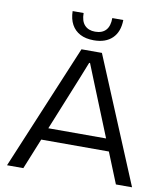

<svg xmlns="http://www.w3.org/2000/svg" viewBox="-99 -1018 960 1101"><g transform="rotate(10 381.5 -468.0)"><path d="M17 0 322 -729H441L745 0H651L423 -563L384 -660H379L340 -562L112 0ZM175 -179 197 -250H566L587 -179ZM382 -792Q335 -792 302.5 -809Q270 -826 252.5 -858Q235 -890 234 -936H298Q298 -889 320 -865.5Q342 -842 381 -842Q422 -842 443.5 -865.5Q465 -889 465 -936H529Q528 -867 489.5 -829.5Q451 -792 382 -792Z"/></g></svg>

Font: Mona Sans SemiExpanded
Style: Regular
Weight: 400
Width: 6
Designer: Deni Anggara
Foundry: GitHub
Version: Version 2.000